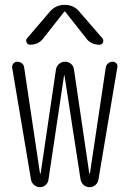

<svg xmlns="http://www.w3.org/2000/svg" viewBox="-20 -775 540 795"><path d="M309.6 -725.6 404.3 -616.2Q410.2 -608.4 406.2 -599.1Q402.3 -589.8 391.6 -589.8Q356.4 -589.8 336.9 -616.2L250 -726.6Q249 -727.5 248 -727.5L246.1 -726.6L159.2 -616.2Q139.6 -589.8 104.5 -589.8Q94.7 -589.8 90.3 -599.1Q85.9 -608.4 91.8 -616.2L185.5 -725.6Q210 -754.9 248 -754.9Q286.1 -754.9 309.6 -725.6ZM108.4 -31.2 30.3 -495.1Q29.3 -504.9 35.6 -512.2Q42 -519.5 50.8 -519.5Q62.5 -519.5 70.8 -512.7Q79.1 -505.9 80.1 -495.1L145.5 -57.6Q145.5 -56.6 147.5 -56.6Q148.4 -56.6 148.4 -57.6L211.9 -488.3Q214.8 -502 225.1 -510.7Q235.4 -519.5 249.5 -519.5Q263.7 -519.5 273.9 -510.7Q284.2 -502 286.1 -488.3L349.6 -57.6Q349.6 -56.6 351.6 -56.6Q352.5 -56.6 352.5 -57.6L418 -496.1Q419.9 -505.9 427.7 -512.7Q435.5 -519.5 446.3 -519.5Q456.1 -519.5 461.9 -512.7Q467.8 -505.9 465.8 -496.1L387.7 -32.2Q385.7 -18.6 375.5 -9.3Q365.2 0 351.1 0Q336.9 0 326.7 -8.8Q316.4 -17.6 313.5 -32.2L247.1 -461.9Q247.1 -462.9 246.1 -462.9Q245.1 -462.9 245.1 -461.9L180.7 -31.2Q178.7 -17.6 168.9 -8.8Q159.2 0 145.5 0Q131.8 0 121.1 -9.3Q110.4 -18.6 108.4 -31.2Z"/></svg>

Font: Rounded Mgen+ 1m light
Style: Regular
Weight: 200
Designer: [Source Han Sans]
Ryoko NISHIZUKA  (kana & ideographs); Paul D. Hunt (Latin, Greek & Cyrillic); Wenlong ZHANG  (bopomofo
Version: Version 1.059.20150602